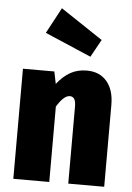

<svg xmlns="http://www.w3.org/2000/svg" viewBox="-57 -883 637 926"><g transform="rotate(5 261.0 -420.0)"><path d="M483 -396V0H309V-373Q309 -399 301.5 -410Q294 -421 280 -421Q251 -421 217 -365V0H43V-533H195L207 -474Q238 -513 272.5 -532Q307 -551 351 -551Q413 -551 448 -510Q483 -469 483 -396ZM205 -840 409 -704 362 -619 138 -715Z"/></g></svg>

Font: Fira Sans Condensed ExtraBold
Style: Regular
Weight: 800
Width: 3
Designer: Carrois Corporate & Edenspiekermann AG
Foundry: Carrois Corporate GbR & Edenspiekermann AG
Version: Version 4.203